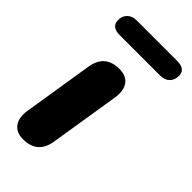

<svg xmlns="http://www.w3.org/2000/svg" viewBox="-224 -762 830 830"><g transform="rotate(45 191.5 -346.5)"><path d="M100 9Q58 9 38.5 -18.5Q19 -46 27 -94L78 -413Q92 -501 180 -501Q222 -501 241.5 -474Q261 -447 253 -398L202 -79Q188 9 100 9ZM78 -605Q26 -605 26 -646Q26 -671 41.5 -686.5Q57 -702 85 -702H331Q383 -702 383 -662Q383 -636 367.5 -620.5Q352 -605 325 -605Z"/></g></svg>

Font: Nunito Black
Style: Italic
Weight: 900
Italic angle: -9°
Designer: Vernon Adams
Foundry: Vernon Adams
Version: Version 3.601; ttfautohint (v1.8.2.53-6de2)